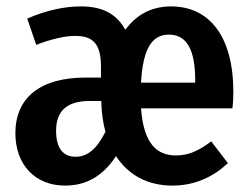

<svg xmlns="http://www.w3.org/2000/svg" viewBox="-20 -564 781 599"><path d="M708 -277C708 -452 632 -544 514 -544C450 -544 404 -516 371 -471C346 -516 306 -544 233 -544C179 -544 122 -531 65 -506L93 -424C139 -442 183 -452 214 -452C271 -452 295 -427 295 -355V-322H247C105 -322 28 -259 28 -148C28 -52 88 15 183 15C244 15 298 -10 342 -77C379 -20 438 15 518 15C589 15 646 -13 691 -55L639 -123C601 -94 568 -79 529 -79C469 -79 428 -116 420 -226H705C707 -240 708 -260 708 -277ZM589 -306H420C426 -416 456 -456 507 -456C562 -456 589 -410 589 -313ZM216 -75C177 -75 155 -101 155 -156C155 -219 190 -249 260 -249H296V-247C297 -213 301 -181 309 -153C283 -101 254 -75 216 -75Z"/></svg>

Font: Fira Sans Condensed Medium
Style: Regular
Weight: 500
Width: 3
Designer: Carrois Corporate & Edenspiekermann AG
Foundry: Carrois Corporate GbR & Edenspiekermann AG
Version: Version 4.202;PS 004.202;hotconv 1.0.88;makeotf.lib2.5.64775